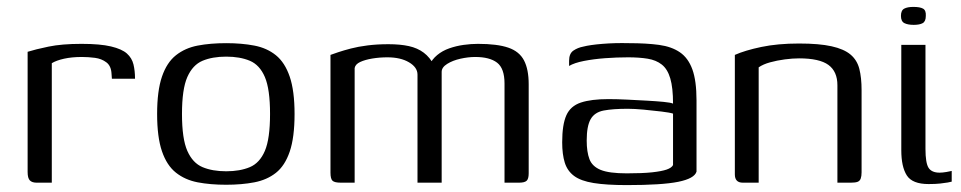

<svg xmlns="http://www.w3.org/2000/svg" viewBox="-20 -529 2784 556"><path d="M130 0H86Q73 0 66.5 -6.5Q60 -13 60 -31V-379Q82 -386 120.5 -394Q159 -402 216 -402Q270 -402 301.5 -394.5Q333 -387 347.5 -374Q362 -361 366.5 -342.5Q371 -324 371 -301H304L303 -315Q302 -338 288 -348.5Q274 -359 255 -361.5Q236 -364 217 -364Q188 -364 165.5 -359Q143 -354 130 -346Z M635 6Q589 6 552.5 -1Q516 -8 489.5 -29Q463 -50 449 -91Q435 -132 435 -199Q435 -266 449 -307Q463 -348 489.5 -369Q516 -390 552.5 -397Q589 -404 635 -404Q680 -404 716.5 -397Q753 -390 779 -369Q805 -348 819 -307Q833 -266 833 -199Q833 -131 819 -90Q805 -49 779 -28.5Q753 -8 716.5 -1Q680 6 635 6ZM635 -33Q675 -33 703.5 -45Q732 -57 747 -92Q762 -127 762 -199Q762 -271 747 -306Q732 -341 703.5 -353Q675 -365 635 -365Q595 -365 566.5 -353Q538 -341 522.5 -306Q507 -271 507 -199Q507 -127 522.5 -92Q538 -57 566.5 -45Q595 -33 635 -33Z M967 0Q949 0 943 -5.5Q937 -11 937 -29V-370Q945 -373 960 -378Q975 -383 996 -388.5Q1017 -394 1044.5 -397.5Q1072 -401 1105 -401Q1139 -401 1164 -395.5Q1189 -390 1207 -376.5Q1225 -363 1237 -340H1223Q1231 -357 1246 -369.5Q1261 -382 1281 -389Q1301 -396 1322.5 -399Q1344 -402 1364 -402Q1420 -402 1452 -391Q1484 -380 1497.5 -354Q1511 -328 1511 -285V-27Q1511 -11 1505 -5.5Q1499 0 1483 0H1441Q1441 -72 1441 -143.5Q1441 -215 1441 -287Q1441 -331 1419.5 -347.5Q1398 -364 1356 -364Q1336 -364 1313.5 -359Q1291 -354 1275 -344Q1259 -334 1259 -321V0H1189V-313Q1189 -334 1164.5 -348.5Q1140 -363 1102 -363Q1079 -363 1058 -359.5Q1037 -356 1023 -349.5Q1009 -343 1007 -332V0Z M1795 7Q1736 7 1699 1Q1662 -5 1642.5 -19.5Q1623 -34 1615.5 -58Q1608 -82 1608 -117Q1608 -168 1620 -195Q1632 -222 1662 -232Q1692 -242 1742 -242Q1767 -242 1796.5 -240.5Q1826 -239 1853.5 -237.5Q1881 -236 1901.5 -234Q1922 -232 1929 -229Q1929 -275 1921 -302Q1913 -329 1896.5 -342Q1880 -355 1855.5 -359Q1831 -363 1799 -363Q1766 -363 1732.5 -360.5Q1699 -358 1671 -352.5Q1643 -347 1628 -338V-353Q1628 -374 1640.5 -382.5Q1653 -391 1669 -394Q1688 -399 1724.5 -402Q1761 -405 1801 -404Q1852 -404 1888.5 -399Q1925 -394 1949 -377.5Q1973 -361 1985 -328Q1997 -295 1997 -238V-32Q1991 -12 1944 -2.5Q1897 7 1795 7ZM1795 -27Q1841 -27 1868.5 -30Q1896 -33 1910.5 -38Q1925 -43 1929 -51V-200Q1920 -203 1895.5 -206Q1871 -209 1844 -211.5Q1817 -214 1798 -214Q1755 -214 1728.5 -209Q1702 -204 1690.5 -184Q1679 -164 1679 -122Q1679 -89 1687 -68Q1695 -47 1719.5 -37Q1744 -27 1795 -27Z M2131 0Q2108 0 2108 -24V-370Q2137 -383 2184.5 -393Q2232 -403 2294 -403Q2352 -403 2388 -395Q2424 -387 2443 -371Q2462 -355 2468.5 -329.5Q2475 -304 2475 -268V-30Q2475 -19 2472.5 -12Q2470 -5 2463.5 -2.5Q2457 0 2444 0H2405V-282Q2405 -322 2379 -341Q2353 -360 2294 -360Q2275 -360 2252.5 -357Q2230 -354 2210 -348.5Q2190 -343 2177 -334V0Z M2669 4Q2622 4 2606 -21Q2590 -46 2590 -94V-399H2660V-98Q2660 -57 2669 -43Q2678 -29 2701 -29Q2709 -29 2721 -31Q2733 -33 2736 -34V-3Q2733 -2 2724.5 -0.5Q2716 1 2702.5 2.5Q2689 4 2669 4ZM2626 -457Q2609 -457 2599 -462Q2589 -467 2589 -483Q2589 -499 2598.5 -504Q2608 -509 2625 -509Q2644 -509 2653 -504Q2662 -499 2661 -483Q2661 -467 2652 -462Q2643 -457 2626 -457Z"/></svg>

Font: Genos Thin
Style: Regular
Weight: 400
Version: Version 1.010